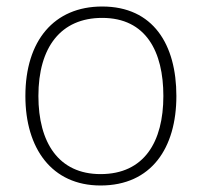

<svg xmlns="http://www.w3.org/2000/svg" viewBox="-20 -560 621 590"><path d="M522 -265C522 -423 451 -540 294 -540C146 -540 58 -435 58 -265C58 -104 139 10 289 10C445 10 522 -105 522 -265ZM98 -265C98 -415 167 -505 294 -505C429 -505 482 -401 482 -265C482 -124 423 -25 289 -25C160 -25 98 -122 98 -265Z"/></svg>

Font: Noto Sans Lao ExtraLight
Style: Regular
Weight: 200
Designer: Monotype Design Team
Foundry: Monotype Imaging Inc.
Version: Version 2.003